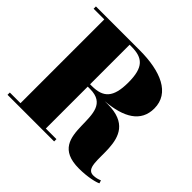

<svg xmlns="http://www.w3.org/2000/svg" viewBox="-181 -946 1152 1152"><g transform="rotate(45 394.5 -370.0)"><path d="M14.5 -19.5V0H410V-19.5H320V-375H340C586 -375 317 10 630 10C706 10 764 -5.5 780 -14.5L773.5 -33.5C759.5 -27 740.5 -21.5 719.5 -21.5C596.5 -21.5 793 -385.5 480 -385.5H453.5C604 -397.5 695.5 -451.5 695.5 -565C695.5 -695 565.5 -750 385 -750H14.5V-730.5H105V-19.5ZM335 -730.5C431 -730.5 475 -694 475 -565C475 -436 431 -395 335 -395H320V-730.5Z"/></g></svg>

Font: Bodoni* 11pt Fatface
Style: Regular
Weight: 900
Version: Version 2.3